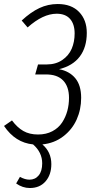

<svg xmlns="http://www.w3.org/2000/svg" viewBox="-27 -716 481 965"><path d="M270 -368.2Q321.8 -358.4 351.3 -323Q380.9 -287.6 380.9 -224.1Q380.9 -165.5 358.2 -115Q335.4 -64.5 290.5 -30.3Q245.6 3.9 186 9.8Q231 48.3 231 108.9Q231 162.1 201.9 195.6Q172.9 229 123 229Q86.4 229 54.2 206.1L73.2 172.9Q98.6 187 121.1 187Q149.9 187 167.5 165.5Q185.1 144 185.1 105Q185.1 49.8 139.2 9.8Q49.8 1 -6.8 -83L33.2 -110.8Q59.6 -75.2 90.3 -57.6Q121.1 -40 164.1 -40Q205.1 -40 236.1 -56.4Q267.1 -72.8 284.9 -99.9Q302.7 -127 311.3 -158.4Q319.8 -189.9 319.8 -224.1Q319.8 -280.8 290.3 -311.5Q260.7 -342.3 203.1 -341.8H149.9L164.1 -392.1H208Q253.4 -392.1 285.9 -414.3Q318.4 -436.5 333.3 -470.9Q348.1 -505.4 348.1 -547.9Q348.1 -594.7 325.2 -620.8Q302.2 -647 257.8 -647Q189 -647 111.8 -578.1L82 -612.8Q127.9 -655.3 171.1 -675.5Q214.4 -695.8 263.2 -695.8Q332 -695.8 370.6 -655.8Q409.2 -615.7 409.2 -550.8Q409.2 -478.5 374 -431.9Q338.9 -385.3 270 -368.2Z"/></svg>

Font: Fira Sans Compressed Light
Style: Italic
Weight: 300
Width: 3
Italic angle: -8°
Designer: Carrois Corporate & Edenspiekermann AG
Foundry: Carrois Corporate GbR & Edenspiekermann AG
Version: Version 4.203;PS 004.203;hotconv 1.0.88;makeotf.lib2.5.64775